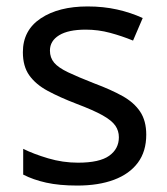

<svg xmlns="http://www.w3.org/2000/svg" viewBox="-20 -566 519 596"><path d="M434 -148Q434 -96 408 -61Q382 -26 334 -8Q286 10 220 10Q164 10 123.5 1Q83 -8 52 -24V-104Q84 -88 129.5 -74.5Q175 -61 222 -61Q289 -61 319 -82.5Q349 -104 349 -140Q349 -160 338 -176Q327 -192 298.5 -208Q270 -224 217 -244Q165 -264 128 -284Q91 -304 71 -332Q51 -360 51 -404Q51 -472 106.5 -509Q162 -546 252 -546Q301 -546 343.5 -536.5Q386 -527 423 -510L393 -440Q359 -454 322 -464Q285 -474 246 -474Q192 -474 163.5 -456.5Q135 -439 135 -409Q135 -387 148 -371.5Q161 -356 191.5 -341.5Q222 -327 273 -307Q324 -288 360 -268Q396 -248 415 -219.5Q434 -191 434 -148Z"/></svg>

Font: ukorean85
Style: Book
Weight: 400
Designer: Jelle Bosma - Monotype Design Team
Foundry: Monotype Imaging Inc.
Version: Version 2.003